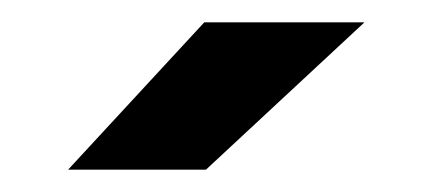

<svg xmlns="http://www.w3.org/2000/svg" viewBox="-20 -708 384 172"><path d="M41 -556 163 -688H306.5L164.5 -556Z"/></svg>

Font: Tourney Expanded Black
Style: Regular
Weight: 900
Width: 7
Designer: Tyler Finck
Foundry: Etcetera Type Co
Version: Version 1.010; ttfautohint (v1.8.3)